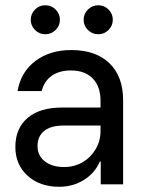

<svg xmlns="http://www.w3.org/2000/svg" viewBox="-20 -700 560 729"><path d="M205 9.2Q130.8 9.2 84.6 -32.9Q38.3 -75 38.3 -141.7Q38.3 -212.5 84.6 -252.1Q130.8 -291.7 215.8 -291.7H361.7V-316.7Q361.7 -371.7 332.1 -402.1Q302.5 -432.5 249.2 -432.5Q205 -432.5 176.2 -412.1Q147.5 -391.7 138.3 -354.2H46.7Q59.2 -426.7 114.2 -468.3Q169.2 -510 250.8 -510Q343.3 -510 395.4 -460Q447.5 -410 447.5 -319.2V0H362.5V-86.7H359.2Q340 -42.5 298.3 -16.7Q256.7 9.2 205 9.2ZM223.3 -65.8Q262.5 -65.8 293.8 -84.2Q325 -102.5 343.3 -133.8Q361.7 -165 361.7 -203.3V-223.3H221.7Q173.3 -223.3 147.9 -202.9Q122.5 -182.5 122.5 -145.8Q122.5 -109.2 150 -87.5Q177.5 -65.8 223.3 -65.8ZM353.3 -570Q330 -570 313.8 -586.2Q297.5 -602.5 297.5 -625Q297.5 -647.5 313.8 -663.8Q330 -680 353.3 -680Q375.8 -680 392.1 -663.8Q408.3 -647.5 408.3 -625Q408.3 -602.5 392.1 -586.2Q375.8 -570 353.3 -570ZM151.7 -570Q129.2 -570 112.9 -586.2Q96.7 -602.5 96.7 -625Q96.7 -647.5 112.9 -663.8Q129.2 -680 151.7 -680Q175 -680 191.2 -663.8Q207.5 -647.5 207.5 -625Q207.5 -602.5 191.2 -586.2Q175 -570 151.7 -570Z"/></svg>

Font: Funnel Sans
Style: Regular
Weight: 400
Designer: NORD ID, Kristian Moeller
Foundry: Dicotype
Version: Version 1.000